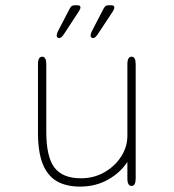

<svg xmlns="http://www.w3.org/2000/svg" viewBox="-20 -696 659 728"><path d="M140 -481Q155.5 -481 155.5 -452.5V-197Q155.5 -101 186.5 -60.5Q217.5 -20 287 -20Q336 -20 375.8 -42.8Q415.5 -65.5 439.2 -102.2Q463 -139 463 -181V-452.5Q463 -481 479 -481Q494.5 -481 494.5 -452.5V-19.5Q494.5 9 479 9Q463 9 463 -19.5V-82Q436.5 -41.5 389.8 -15Q343 11.5 283.5 11.5Q230.5 11.5 195 -9.2Q159.5 -30 141.8 -75Q124 -120 124 -192.5V-452.5Q124 -481 140 -481ZM328 -577 371 -660Q375.5 -668.5 379.5 -672.2Q383.5 -676 391 -676H403Q407 -676 410.2 -674.2Q413.5 -672.5 413.5 -667.5Q413.5 -661.5 407 -651.5L354.5 -572Q347.5 -561 342.5 -556.2Q337.5 -551.5 333 -551.5Q329.5 -551.5 326.5 -554Q323.5 -556.5 323.5 -561.5Q323.5 -567.5 328 -577ZM199.5 -577 242.5 -660Q246.5 -668.5 250.8 -672.2Q255 -676 262.5 -676H274.5Q278.5 -676 281.8 -674.2Q285 -672.5 285 -667.5Q285 -661.5 278 -651.5L226 -572Q219 -561 214 -556.2Q209 -551.5 204.5 -551.5Q201 -551.5 198 -554Q195 -556.5 195 -561.5Q195 -567.5 199.5 -577Z"/></svg>

Font: Sono ExtraLight
Style: Regular
Weight: 200
Designer: Tyler Finck
Foundry: Tyler Finck
Version: Version 2.112